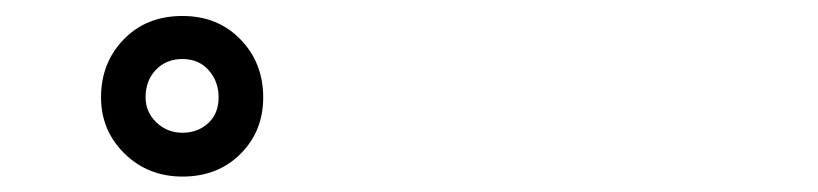

<svg xmlns="http://www.w3.org/2000/svg" viewBox="-20 -823 1040 244"><path d="M165 -699.2Q165 -680.7 178.7 -667.5Q192.4 -654.3 211.9 -654.3Q231.4 -654.3 244.6 -666.5Q257.8 -678.7 257.8 -699.2Q257.8 -719.7 245.1 -733.9Q232.4 -748 211.9 -748Q191.4 -748 178.2 -734.4Q165 -720.7 165 -699.2ZM108.4 -699.2Q108.4 -743.2 137.2 -772.9Q166 -802.7 211.9 -802.7Q256.8 -802.7 285.6 -772.9Q314.5 -743.2 314.5 -699.2Q314.5 -656.2 285.6 -627.4Q256.8 -598.6 211.9 -598.6Q168 -598.6 138.2 -627.9Q108.4 -657.2 108.4 -699.2Z"/></svg>

Font: Gothic A1 SemiBold
Style: Regular
Weight: 600
Version: Version 2.50